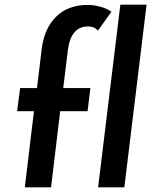

<svg xmlns="http://www.w3.org/2000/svg" viewBox="-20 -800 654 820"><path d="M606 -780 511 0H399L494 -780ZM125 -325H53L66 -424H138L158 -590Q169 -679 220 -729Q271 -779 355 -779Q380 -779 408 -771.5Q436 -764 456 -750L398 -669Q384 -687 356 -687Q283 -687 270 -587L250 -424H366L354 -325H237L198 0H86Z"/></svg>

Font: Josefin Sans SemiBold
Style: Italic
Weight: 600
Italic angle: -7°
Designer: Santiago Orozco
Foundry: Typemade
Version: Version 2.000